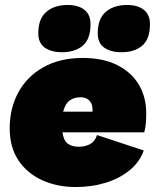

<svg xmlns="http://www.w3.org/2000/svg" viewBox="-20 -743 630 772"><path d="M284 9Q210 9 149.5 -18.5Q89 -46 54 -98.5Q19 -151 19 -227Q19 -308 54 -372Q89 -436 155 -473Q221 -510 313 -510Q394 -510 451 -481.5Q508 -453 538 -403Q568 -353 568 -287Q568 -270 566.5 -249Q565 -228 560 -211H231Q236 -177 253 -165Q270 -153 297 -153Q324 -153 343.5 -164.5Q363 -176 370 -200L558 -138Q542 -92 502 -59Q462 -26 406 -8.5Q350 9 284 9ZM304 -352Q278 -352 260 -339Q242 -326 234 -294H352Q352 -298 352 -303Q352 -326 339 -339Q326 -352 304 -352ZM468 -533Q425 -533 399 -551.5Q373 -570 373 -609Q373 -668 405.5 -695.5Q438 -723 491 -723Q534 -723 558.5 -703.5Q583 -684 583 -646Q583 -586 552 -559.5Q521 -533 468 -533ZM229 -533Q186 -533 160 -551.5Q134 -570 134 -609Q134 -668 166.5 -695.5Q199 -723 252 -723Q295 -723 319.5 -703.5Q344 -684 344 -646Q344 -586 313 -559.5Q282 -533 229 -533Z"/></svg>

Font: Prodigy Sans Black
Style: Italic
Weight: 900
Italic angle: -13°
Designer: Wei Huang
Foundry: Wei Huang
Version: Version 1.003; ttfautohint (v1.8.3)